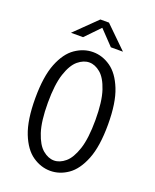

<svg xmlns="http://www.w3.org/2000/svg" viewBox="-164 -986 878 1090"><g transform="rotate(20 275.0 -441.5)"><path d="M275 11Q218.5 11 168 -23.8Q117.5 -58.5 86.2 -137.2Q55 -216 55 -348Q55 -479.5 86.2 -558Q117.5 -636.5 168 -671.2Q218.5 -706 275 -706Q331.5 -706 381.5 -671.2Q431.5 -636.5 463 -558Q494.5 -479.5 494.5 -348Q494.5 -216 463 -137.2Q431.5 -58.5 381.5 -23.8Q331.5 11 275 11ZM275 -51.5Q309.5 -51.5 342.5 -79Q375.5 -106.5 397 -171.5Q418.5 -236.5 418.5 -348Q418.5 -459 397 -523.8Q375.5 -588.5 342.5 -616Q309.5 -643.5 275 -643.5Q240.5 -643.5 207.2 -616Q174 -588.5 152.5 -523.8Q131 -459 131 -348Q131 -236.5 152.5 -171.5Q174 -106.5 207.2 -79Q240.5 -51.5 275 -51.5ZM118.5 -766 249.5 -894H301.5L432.5 -766H359.5L276 -853.5L191.5 -766Z"/></g></svg>

Font: Trispace SemiCondensed Light
Style: Regular
Weight: 300
Width: 4
Designer: Tyler Finck
Foundry: Etcetera Type Company
Version: Version 1.210; ttfautohint (v1.8.3)